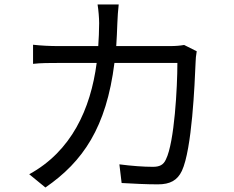

<svg xmlns="http://www.w3.org/2000/svg" viewBox="-20 -807 1040 854"><path d="M110 -32 182 27C349 -88 453 -240 489 -527H769C769 -420 756 -174 718 -98C707 -73 689 -65 660 -65C618 -65 565 -69 511 -76L521 7C573 10 631 13 682 13C737 13 769 -5 789 -47C834 -143 846 -434 850 -530C850 -543 852 -562 855 -579L799 -607C782 -604 762 -602 735 -602H497C499 -635 501 -669 502 -705C503 -729 505 -764 508 -787H414C418 -763 421 -726 421 -704C421 -668 419 -634 417 -602H241C203 -602 162 -604 127 -608V-523C162 -527 202 -527 242 -527H410C383 -321 297 -134 110 -32Z"/></svg>

Font: Noto Sans KR Regular
Style: Regular
Weight: 400
Designer: Ryoko NISHIZUKA  (kana & ideographs); Paul D. Hunt (Latin, Greek & Cyrillic); Wenlong ZHANG  (bopomofo); Sandoll Communi
Foundry: Adobe Systems Incorporated
Version: Version 1.004;PS 1.004;hotconv 1.0.82;makeotf.lib2.5.63406